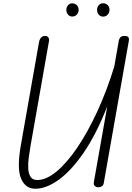

<svg xmlns="http://www.w3.org/2000/svg" viewBox="-20 -1149 812 1178"><path d="M197 9Q136 9 109.5 -52.8Q83 -114.5 107.5 -255.5L219.5 -891Q221.5 -902 226.2 -910.5Q231 -919 238.8 -923.8Q246.5 -928.5 256.5 -928.5Q270.5 -928 276.8 -919.2Q283 -910.5 280.5 -896.5L167.5 -255Q161.5 -219.5 156.5 -182.5Q151.5 -145.5 153.2 -114.2Q155 -83 167.8 -63.8Q180.5 -44.5 209 -44.5Q264 -44.5 327 -96.8Q390 -149 454 -243.2Q518 -337.5 576.5 -464.2Q635 -591 681 -740L709 -900Q711.5 -912 718.8 -920.2Q726 -928.5 743 -928.5Q761.5 -928.5 767.2 -921Q773 -913.5 770.5 -899L617 -28Q615 -13.5 605.8 -6.8Q596.5 0 585 0Q571 0 562 -7.8Q553 -15.5 556 -32.5L638 -496.5Q571 -325.5 494 -213.2Q417 -101 340.2 -46Q263.5 9 197 9ZM612.5 -1047Q596.5 -1047 586 -1059Q575.5 -1071 575.5 -1088.5Q575.5 -1104.5 585.5 -1116.8Q595.5 -1129 612.5 -1129Q629 -1129 640.5 -1118Q652 -1107 652 -1088.5Q652 -1071.5 640.8 -1059.2Q629.5 -1047 612.5 -1047ZM423 -1047.5Q407.5 -1047.5 397.2 -1059.5Q387 -1071.5 387 -1088.5Q387 -1104.5 397 -1116.5Q407 -1128.5 423 -1128.5Q439.5 -1128.5 451 -1117.5Q462.5 -1106.5 462.5 -1088.5Q462.5 -1071.5 451.5 -1059.5Q440.5 -1047.5 423 -1047.5Z"/></svg>

Font: Edu VIC WA NT Hand Pre
Style: Regular
Weight: 400
Designer: Tina and Corey Anderson, Eben Sorkin, Mirko Velimirovic
Foundry: Google for Education
Version: Version 1.000